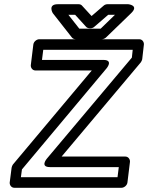

<svg xmlns="http://www.w3.org/2000/svg" viewBox="-20 -865 702 910"><path d="M79 -25 84 -62 485 -541C485 -541 519 -581 470 -581H179L185 -629H609L605 -592L202 -113C202 -113 168 -73 217 -73H543L537 -25ZM26 0C25 11 33 25 48 25H556C567 25 582 15 584 0L596 -98C597 -109 589 -123 574 -123H272L647 -569C650 -573 653 -579 654 -584L662 -654C663 -665 655 -679 640 -679H166C155 -679 140 -669 138 -654L126 -556C125 -545 133 -531 148 -531H415L41 -85C38 -81 36 -75 35 -70ZM493 -795H525L457 -729H356L304 -795H336L388 -738C392 -733 400 -731 405 -731H409C416 -731 423 -734 427 -738ZM489 -845C484 -845 476 -843 471 -838L414 -789L369 -838C366 -842 360 -845 353 -845H254C205 -845 230 -803 230 -803L321 -687C325 -682 332 -679 339 -679H462C468 -679 477 -682 482 -687L602 -803C640 -840 588 -845 588 -845Z"/></svg>

Font: Falling Sky
Style: ExtOuObl
Weight: 400
Designer: Paul D. Hunt
Foundry: Adobe Systems Incorporated
Version: Version 1.02